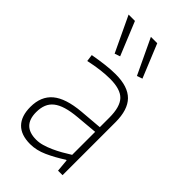

<svg xmlns="http://www.w3.org/2000/svg" viewBox="-245 -880 962 962"><g transform="rotate(45 236.0 -399.0)"><path d="M173 5Q108 5 75 -29Q42 -63 42 -128Q42 -203 89.5 -243Q137 -283 240 -292L360 -302V-370Q360 -446 329.5 -478Q299 -510 225 -510Q163 -510 81 -492L76 -529Q121 -537 158.5 -541.5Q196 -546 229 -546Q316 -546 357 -504.5Q398 -463 398 -375V0H366L360 -67H356Q308 -36 262.5 -15.5Q217 5 173 5ZM179 -32Q200 -32 222.5 -38.5Q245 -45 268.5 -55.5Q292 -66 315 -79Q338 -92 360 -106V-269L247 -259Q201 -255 169.5 -245.5Q138 -236 118.5 -220.5Q99 -205 90 -182.5Q81 -160 81 -130Q81 -32 179 -32ZM152 -615 63 -803H108L181 -625ZM310 -615 221 -803H266L339 -625Z"/></g></svg>

Font: Encode Sans Narrow
Style: Thin
Weight: 250
Designer: Pablo Impallari, Andres Torresi
Foundry: Pablo Impallari, Andres Torresi
Version: Version 1.000; ttfautohint (v1.00) -l 8 -r 50 -G 200 -x 14 -